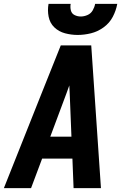

<svg xmlns="http://www.w3.org/2000/svg" viewBox="-38 -969 634 989"><path d="M-18 0H122L179 -152H335L341 0H482L432 -735H275L177 -490ZM221 -265 305 -490Q313 -511 319 -529Q320 -511 321 -490L330 -265ZM362 -789Q396 -789 430.5 -797.5Q465 -806 495.5 -828Q526 -850 543 -882.5Q560 -915 566 -949H452Q449 -932 439.5 -915.5Q430 -899 412.5 -891.5Q395 -884 378 -884Q361 -884 346 -891.5Q331 -899 327 -915.5Q323 -932 326 -949H212Q206 -916 212.5 -883Q219 -850 242 -828Q265 -806 297 -797.5Q329 -789 362 -789Z"/></svg>

Font: Iosevka Sparkle XBdObl
Style: Regular
Weight: 800
Italic angle: -9°
Designer: Belleve Invis
Foundry: Belleve Invis
Version: Version 4.5.0; ttfautohint (v1.8.3)